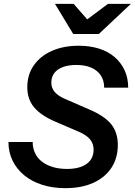

<svg xmlns="http://www.w3.org/2000/svg" viewBox="-20 -970 701 999"><path d="M320 9Q254 9 199.5 -8.5Q145 -26 106 -58Q67 -90 45.5 -134Q24 -178 24 -231H150Q150 -200 162 -174Q174 -148 197.5 -129.5Q221 -111 254.5 -101Q288 -91 328 -91Q395 -91 431 -117.5Q467 -144 467 -191Q467 -223 448 -245.5Q429 -268 389 -285L270 -336Q193 -369 157.5 -411.5Q122 -454 122 -516Q122 -581 155.5 -629.5Q189 -678 249.5 -705Q310 -732 389 -732Q448 -732 495.5 -717Q543 -702 576.5 -673Q610 -644 628.5 -604Q647 -564 647 -514H522Q522 -551 504.5 -577.5Q487 -604 455 -618Q423 -632 377 -632Q337 -632 308 -621.5Q279 -611 263 -590.5Q247 -570 247 -540Q247 -512 265.5 -490.5Q284 -469 326 -452L441 -402Q522 -368 557.5 -325Q593 -282 593 -216Q593 -147 559.5 -96.5Q526 -46 465 -18.5Q404 9 320 9ZM361 -793 266 -950H363L477 -820H368L542 -950H661L494 -793Z"/></svg>

Font: Instrument Sans SemiBold
Style: Italic
Weight: 600
Italic angle: -13°
Designer: Rodrigo Fuenzalida
Foundry: fragTYPE
Version: Version 1.000;gftools[0.9.28]